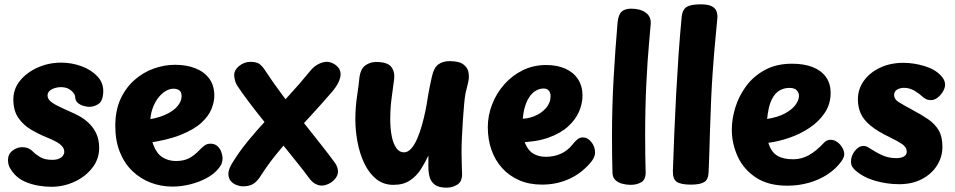

<svg xmlns="http://www.w3.org/2000/svg" viewBox="-20 -842 4408 886"><path d="M456.3 -413Q453.6 -374.4 433.6 -361.7Q413.6 -349 391.6 -349Q382.2 -349 366.7 -353Q351.1 -357 338.8 -367.5Q326.6 -378 326.6 -398Q326.6 -402 319.7 -412.2Q312.9 -422.4 298.1 -431.2Q283.3 -439.9 259.4 -439.9Q246 -439.9 231.8 -435.3Q217.6 -430.7 208.5 -422.2Q199.4 -413.7 199.4 -401.4Q199.4 -383.8 218.1 -370.3Q236.8 -356.8 264.6 -344.5Q292.4 -332.2 320.6 -319Q358.8 -302 384.6 -278.9Q410.3 -255.9 423.9 -226.7Q437.6 -197.4 437.6 -159.6Q437.6 -107.6 405.6 -66.9Q373.7 -26.3 323.4 -3.2Q273.1 20 216.6 20Q188.7 20 156.8 14.6Q124.9 9.2 96.4 -3.2Q67.9 -15.7 48.6 -36Q33.9 -51.7 25.4 -67.7Q16.9 -83.7 16.9 -103.9Q16.9 -130.9 37.7 -146.8Q58.4 -162.8 81.4 -162.8Q99.2 -162.8 112.1 -156.7Q125 -150.6 132.7 -141.9Q145.1 -129 166 -116.7Q186.9 -104.4 220.6 -104.4Q240.4 -104.4 252.9 -110.1Q265.3 -115.7 270.9 -124.1Q276.6 -132.4 276.6 -141Q276.6 -156.1 266.3 -167.4Q256.1 -178.8 238.1 -188.5Q220 -198.2 195.6 -208.1Q159.7 -222.6 124 -243.4Q88.3 -264.2 64.9 -297.8Q41.6 -331.4 41.6 -383Q41.6 -432 72.7 -470Q103.9 -508 154.3 -530.5Q204.7 -553 262.6 -553Q311.1 -553 356.7 -536.2Q402.3 -519.3 430.8 -488.3Q459.3 -457.2 456.3 -413Z M650.7 -181 645.7 -287.8Q703.9 -295 742.1 -312.2Q780.2 -329.4 799.1 -352.1Q818 -374.8 818 -398.2Q818 -417.7 807.3 -425.2Q796.6 -432.7 780.2 -432.7Q762.2 -432.7 743.1 -420.9Q723.9 -409.2 708.3 -388.1Q692.8 -367 683.1 -338.6Q673.4 -310.1 673.4 -275.7Q673.4 -209.4 688.7 -170.8Q703.9 -132.1 730.7 -115.6Q757.4 -99 792 -99Q826.3 -99 850.7 -111Q875 -123 899 -148Q910 -160 922.4 -169.5Q934.8 -179 951.1 -179Q970.9 -179 983.3 -167.8Q995.7 -156.6 1001.3 -140.7Q1007 -124.8 1007 -111.4Q1007 -101.4 1003.7 -90.3Q1000.4 -79.2 990.3 -66.6Q968.7 -38.9 932.9 -19.9Q897.1 -1 856.4 9Q815.7 19 776 19Q723.3 19 675.7 1Q628.1 -17 591.1 -52.5Q554 -88 533 -140.5Q512 -193 512 -261Q512 -332 536 -384.5Q560 -437 600.1 -472.5Q640.1 -508 689.2 -525.5Q738.3 -543 788 -543Q840.9 -543 881.7 -526.8Q922.6 -510.7 945.8 -479.1Q969 -447.6 969 -400.2Q969 -372.3 956.2 -339.6Q943.3 -306.9 909.4 -275.6Q875.6 -244.3 812.7 -219.2Q749.9 -194 650.7 -181Z M1073.1 -449.3Q1066.8 -460.2 1063.7 -473.7Q1060.7 -487.2 1060.7 -496.1Q1060.9 -519.6 1084.2 -538.1Q1107.6 -556.6 1135.4 -556.6Q1162 -556.6 1176.3 -547.4Q1190.6 -538.2 1209.4 -508.1Q1239.3 -462.6 1281.4 -405.8Q1323.4 -349.1 1369.5 -290.8Q1415.6 -232.6 1456.8 -180.6Q1498 -128.7 1524.7 -91.9Q1532.6 -81.4 1536.1 -70.4Q1539.7 -59.3 1539.7 -49.4Q1538.9 -32 1526.8 -17.2Q1514.8 -2.4 1497.2 6Q1479.6 14.4 1463.1 14.4Q1451.4 14.4 1436.1 6.9Q1420.7 -0.6 1404.3 -22.8Q1389.1 -44.2 1356.7 -84.8Q1324.3 -125.3 1283.7 -175.7Q1243.1 -226.1 1201.3 -278.2Q1159.4 -330.2 1125.5 -375.3Q1091.6 -420.3 1073.1 -449.3ZM1183.4 -31.1Q1167.1 -5.1 1149.1 6.3Q1131 17.8 1100.9 17.8Q1087.1 17.8 1071.6 11.9Q1056 6 1045.3 -6.2Q1034.7 -18.4 1033.9 -38.2Q1033.1 -58 1049.4 -85.6Q1082.1 -140.1 1123.9 -190.9Q1165.7 -241.8 1213.3 -293.1Q1260.9 -344.4 1310.9 -398.6Q1361 -452.8 1410.4 -513.4Q1428.7 -536.2 1449.7 -546.4Q1470.7 -556.7 1488.3 -556.7Q1500.9 -556.7 1515.3 -550.1Q1529.8 -543.6 1540.7 -530.7Q1551.7 -517.8 1551.7 -499.1Q1551.7 -483.3 1541.8 -462.2Q1531.9 -441 1510.4 -416Q1459.1 -357 1414.4 -308.4Q1369.7 -259.9 1329.2 -216.1Q1288.8 -172.3 1252.7 -127.5Q1216.6 -82.7 1183.4 -31.1Z M1637.7 -476Q1642 -522.1 1664.4 -539.1Q1686.9 -556 1714.8 -556Q1768.4 -556 1785.7 -533.2Q1803 -510.3 1798.7 -476Q1795 -446 1787.9 -395.5Q1780.8 -345 1780.8 -291Q1780.8 -248.2 1787.7 -213.5Q1794.7 -178.8 1808.8 -158.9Q1823 -139 1843.8 -139Q1862.2 -139 1877.7 -156.5Q1893.2 -174 1905.5 -202.6Q1917.8 -231.1 1927 -264.1Q1936.2 -297.1 1942.9 -329.3Q1949.6 -361.4 1952.8 -385Q1954 -394.2 1956.6 -407.7Q1959.2 -421.1 1961.9 -435.8Q1964.7 -450.4 1967.8 -464.9Q1970.9 -479.4 1973.7 -491Q1982.3 -529.8 2002.9 -544.9Q2023.4 -560 2055.8 -560Q2077.1 -560 2095.5 -555.4Q2113.9 -550.8 2125.3 -538.4Q2134.8 -530.1 2139.3 -517.5Q2143.8 -504.9 2143.8 -487Q2143.8 -477.2 2139.8 -459.2Q2135.8 -441.2 2127.8 -410Q2124.8 -393 2121.8 -361.5Q2118.8 -330 2116.3 -291.5Q2113.8 -253 2111.8 -213Q2109.8 -173 2109.8 -139Q2109.8 -108 2110.9 -82.3Q2112 -56.7 2112.2 -44Q2114 -5.3 2091.3 9.3Q2068.7 24 2040.8 24Q2005 24 1986.7 10.4Q1968.4 -3.2 1962.6 -24.9Q1956.8 -46.6 1956.8 -71Q1956.8 -81.7 1956.8 -95.4Q1956.8 -109.1 1956.8 -124.2Q1942 -92.1 1922.1 -60.9Q1902.2 -29.8 1871.9 -9.4Q1841.7 11 1795.6 11Q1749 11 1715.7 -16.2Q1682.4 -43.3 1661.1 -88.2Q1639.8 -133 1629.8 -186.3Q1619.8 -239.7 1619.8 -291Q1619.8 -346 1627.4 -396.5Q1635 -447 1637.7 -476Z M2480.7 9.9Q2422 9.9 2375.6 -10.4Q2329.2 -30.7 2296.9 -66.6Q2264.6 -102.4 2247.8 -150.7Q2231 -199 2231 -255Q2231 -309 2251 -360.5Q2271 -412 2307.3 -453Q2343.6 -494 2392.6 -518Q2441.7 -542 2500.8 -542Q2551.4 -542 2589.2 -525Q2626.9 -508 2647.4 -476.3Q2668 -444.7 2668 -400.6Q2668 -364.1 2652.1 -327.2Q2636.2 -290.2 2601.7 -258.6Q2567.2 -227 2510.6 -206.7Q2453.9 -186.4 2372.1 -184.9L2371.3 -294.1Q2411 -291.9 2444.6 -305.4Q2478.2 -318.9 2499.4 -343.2Q2520.7 -367.6 2520.7 -398.4Q2520.7 -414.4 2512.4 -424Q2504.1 -433.6 2488.3 -433.6Q2470 -433.6 2452.7 -423.5Q2435.3 -413.4 2421.6 -392.6Q2407.8 -371.7 2399.6 -339.3Q2391.4 -307 2391.4 -262.7Q2391.4 -205.3 2406.2 -174.1Q2420.9 -142.8 2445.1 -130.6Q2469.2 -118.4 2498 -118.4Q2537 -118.4 2568.6 -132.8Q2600.1 -147.1 2622.7 -176.1Q2634.1 -190.6 2645 -199.3Q2655.9 -208 2669 -208Q2692 -208 2709 -186.4Q2726 -164.8 2726 -138Q2726 -125 2717.9 -109.9Q2709.8 -94.8 2689 -74Q2648.9 -33.4 2596.1 -11.8Q2543.3 9.9 2480.7 9.9Z M2829.8 -738Q2833.3 -774.3 2848.6 -788.2Q2863.8 -802 2893.2 -802Q2935.1 -802 2960.6 -783.1Q2986.1 -764.1 2982.6 -729Q2981.3 -710 2974.7 -638.6Q2968.1 -567.2 2962.6 -457.1Q2957.1 -347 2957.1 -213Q2957.1 -167 2957.7 -123.7Q2958.3 -80.4 2959.3 -52Q2961.1 -14.4 2940.2 -1.7Q2919.3 11 2890.7 11Q2871.9 11 2852.3 6.1Q2832.8 1.2 2819.9 -10.9Q2807.1 -23 2806.3 -44Q2805.3 -78.9 2804.7 -123.4Q2804.1 -168 2804.1 -214Q2804.1 -351 2811.6 -481.8Q2819.1 -612.6 2829.8 -738Z M3125.8 -765.2Q3128.6 -796.1 3147.4 -809.1Q3166.2 -822 3213.2 -822Q3247.6 -822 3264.4 -813.1Q3281.3 -804.1 3286.4 -789.7Q3291.4 -775.2 3290.4 -759.2Q3288.4 -731.2 3282.3 -672.2Q3276.2 -613.1 3268.7 -508.1Q3261.2 -403 3256.2 -236Q3255.2 -183 3253.2 -134.8Q3251.2 -86.7 3250 -49.1Q3249.2 -14.7 3230.4 -2.3Q3211.6 10 3168.2 10Q3122.8 10 3103.4 -2.7Q3084.1 -15.4 3085.1 -53Q3088.1 -139.2 3091.7 -229.6Q3095.3 -319.9 3100.3 -410.8Q3105.3 -501.7 3111.4 -591.2Q3117.6 -680.7 3125.8 -765.2Z M3357 -244Q3357 -293 3373.3 -346.2Q3389.7 -399.3 3423.4 -445Q3457.2 -490.7 3510 -519.3Q3562.8 -548 3634.9 -548Q3689.9 -548 3729.6 -532.6Q3769.3 -517.1 3791.2 -487.1Q3813 -457 3813 -413Q3813 -362 3786.3 -321.8Q3759.6 -281.7 3716.4 -252.6Q3673.2 -223.6 3622.9 -206.3Q3572.6 -189 3525.6 -183Q3538.8 -140.6 3566.2 -123.8Q3593.7 -107 3639.7 -107Q3678.7 -107 3712.8 -126Q3747 -145 3784 -185Q3790 -191 3797.5 -194Q3805 -197 3812 -197Q3829.4 -197 3844 -186.3Q3858.6 -175.6 3867.3 -159.9Q3876 -144.3 3876 -130Q3876 -123 3872 -114Q3868 -105 3863 -98Q3837 -62 3797.9 -36.7Q3758.9 -11.4 3711.8 1.7Q3664.8 14.9 3612.9 14.9Q3525.8 14.9 3468.8 -22.4Q3411.9 -59.7 3384.4 -119.3Q3357 -179 3357 -244ZM3520 -293.1Q3569.7 -301 3602.2 -318.6Q3634.8 -336.1 3650.9 -358.1Q3667 -380.1 3667 -400.1Q3667 -413.4 3657 -424.9Q3647 -436.4 3622 -436.4Q3597.7 -436.4 3576.1 -423.7Q3554.6 -411 3540 -380.1Q3525.4 -349.2 3520 -293.1Z M4322.3 -492.8Q4330.1 -484.8 4335.6 -474.1Q4341.1 -463.3 4341.1 -450.1Q4341.1 -436.6 4331.5 -420.1Q4321.9 -403.6 4307.2 -391.8Q4292.6 -380.1 4276.1 -380.1Q4261.4 -380.1 4252.3 -385.1Q4243.1 -390.1 4235.3 -397.1Q4220.7 -411.3 4198.7 -424Q4176.8 -436.7 4151.1 -436.7Q4133.7 -436.7 4119.8 -428.4Q4105.9 -420.2 4105.9 -403.6Q4105.9 -384.2 4126.4 -371.3Q4146.9 -358.4 4193.7 -333.1Q4233.3 -312.2 4263.9 -291.1Q4294.4 -269.9 4311.7 -240.7Q4328.9 -211.4 4328.9 -164.4Q4328.9 -118.2 4304.3 -79Q4279.8 -39.8 4234.9 -15.9Q4190.1 8 4129.4 8Q4074.4 8 4020.4 -7.2Q3966.4 -22.3 3928.4 -54.6Q3919.9 -62.1 3913.4 -71.6Q3906.9 -81 3906.9 -96.6Q3906.9 -123.1 3924.9 -145.8Q3943 -168.4 3963.9 -168.4Q3972 -168.4 3977.9 -166.4Q3983.8 -164.4 3990.8 -159.4Q4022.8 -138.3 4052.1 -125.3Q4081.4 -112.3 4115.4 -112.3Q4138.7 -112.3 4151.5 -120.1Q4164.3 -127.9 4164.3 -141.3Q4164.3 -162.6 4143.1 -177Q4121.8 -191.4 4087.1 -208.1Q4030.2 -235.3 3998 -261.7Q3965.8 -288 3952.3 -317.7Q3938.8 -347.3 3938.8 -382.9Q3938.8 -431.1 3966.4 -469.3Q3994 -507.6 4041.4 -529.8Q4088.8 -552.1 4148.8 -552.1Q4195.8 -552.1 4245 -537.5Q4294.2 -522.9 4322.3 -492.8Z"/></svg>

Font: Playpen Sans Thai
Style: Regular
Weight: 400
Designer: Sirin Gunkloy, Laura Meseguer, Veronika Burian, José Scaglione
Foundry: TypeTogether
Version: Version 2.000